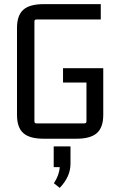

<svg xmlns="http://www.w3.org/2000/svg" viewBox="-20 -662 569 926"><path d="M350 7H190Q123 7 92.5 -20Q62 -47 62 -108V-527Q62 -588 92.5 -615Q123 -642 190 -642H466V-568H155Q146 -568 146 -558V-77Q146 -67 155 -67H387Q397 -67 397 -77V-264H284V-333H478V-108Q478 -47 447 -20Q416 7 350 7ZM239 144V44H320V128Q320 190 268 244L240 222Q266 182 268 144Z"/></svg>

Font: Gemunu Libre
Style: Regular
Weight: 400
Designer: Puspanada Ekanayake, Sola Matas, Pathum Egodawatta, Kosala Senevirathne
Foundry: mooniak
Version: Version 1.100